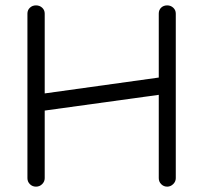

<svg xmlns="http://www.w3.org/2000/svg" viewBox="-20 -695 763 721"><path d="M83 -25.9V-644Q83 -657.2 92.3 -666Q101.6 -674.8 115.2 -674.8Q128.9 -674.8 138.4 -666Q147.9 -657.2 147.9 -644V-344.2L576.2 -403.8V-644Q576.2 -657.7 585.2 -666.3Q594.2 -674.8 607.9 -674.8Q621.1 -674.8 630.6 -666Q640.1 -657.2 640.1 -644V-25.9Q640.1 -13.2 630.4 -3.7Q620.6 5.9 607.9 5.9Q594.7 5.9 585.4 -3.4Q576.2 -12.7 576.2 -25.9V-338.9L147.9 -279.8V-25.9Q147.9 -13.2 138.4 -3.7Q128.9 5.9 115.2 5.9Q101.6 5.9 92.3 -3.4Q83 -12.7 83 -25.9Z"/></svg>

Font: Comic Neue
Style: Regular
Weight: 400
Designer: Craig Rozynski
Foundry: Craig Rozynski
Version: Version 2.003;hotconv 1.0.109;makeotfexe 2.5.65596